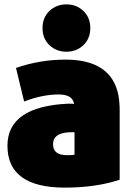

<svg xmlns="http://www.w3.org/2000/svg" viewBox="-20 -831 593 876"><path d="M526 -11Q418 25 276 25Q14 25 14 -166Q14 -345 291 -358Q310 -358 318 -357Q311 -400 248 -400Q174 -400 90 -368L53 -521Q162 -559 279 -559Q487 -559 520 -398Q526 -365 526 -327ZM320 -125V-228Q299 -228 290 -227Q222 -222 222 -173Q222 -123 285 -123Q313 -123 320 -125ZM360.5 -625Q329 -595 283 -595Q237 -595 205.5 -625Q174 -655 174 -703Q174 -751 205.5 -781Q237 -811 283 -811Q329 -811 360.5 -781Q392 -751 392 -703Q392 -655 360.5 -625Z"/></svg>

Font: Repo
Style: ExtraBlack
Weight: 1000
Designer: Stefan Peev
Foundry: Context Ltd
Version: Version 001.000